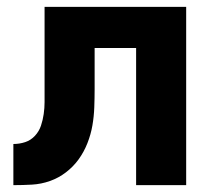

<svg xmlns="http://www.w3.org/2000/svg" viewBox="-20 -540 640 560"><path d="M19 0V-120Q37 -120 53.5 -125.5Q70 -131 82 -144Q94 -157 99.5 -173.5Q105 -190 107.5 -207.5Q110 -225 110 -242Q110 -259 110 -277V-278Q110 -278 110 -278.5Q110 -279 110 -280V-520H523V0H377V-400H256V-281Q256 -254 255 -227Q254 -200 249.5 -174Q245 -148 235 -122.5Q225 -97 209.5 -75.5Q194 -54 172.5 -37.5Q151 -21 125.5 -12Q100 -3 73 -1.5Q46 0 19 0Z"/></svg>

Font: Iosevka Custom Heavy Extended
Style: Regular
Weight: 900
Width: 7
Monospace: yes
Designer: Belleve Invis
Foundry: Belleve Invis
Version: Version 11.2.4; ttfautohint (v1.8.4)